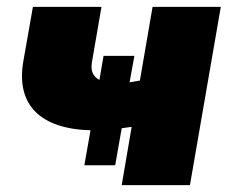

<svg xmlns="http://www.w3.org/2000/svg" viewBox="-20 -540 670 560"><path d="M316 -58 335 -166 364 -170 335 0H534L624 -520H425L388 -305L358 -300L372 -377H282L270 -307C251 -317 244 -333 248 -358L276 -520H76L48 -361C26 -233 99 -164 244 -160L226 -58Z"/></svg>

Font: Fixel Display 20240404 Black
Style: Italic
Weight: 900
Italic angle: -10°
Designer: AlfaBravo + MacPaw
Foundry: Kyrylo Tkachov, Marchela Mozhyna, Serhii Makarenko, Maria Weinstein, Zakhar Kryvoshyya
Version: Version 1.211;Glyphs 3.2 (3225)